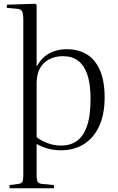

<svg xmlns="http://www.w3.org/2000/svg" viewBox="-20 -786 626 1022"><path d="M31 216V199L77 193Q94 191 99 181.5Q104 172 104 148V-680Q104 -704 101 -716.5Q98 -729 89.5 -734Q81 -739 63 -740L16 -744L17 -761L168 -766L175 -760V-434L176 -433Q193 -464 216.5 -484Q240 -504 270 -514Q300 -524 335 -524Q399 -524 444 -495.5Q489 -467 513 -410Q537 -353 537 -266Q537 -180 509 -117Q481 -54 428.5 -20Q376 14 303 14Q269 14 235 5Q201 -4 175 -20V148Q175 172 180.5 181.5Q186 191 204 193L267 199V216ZM306 -11Q353 -11 388 -35Q423 -59 442.5 -113.5Q462 -168 462 -260Q462 -340 444.5 -390Q427 -440 394.5 -463.5Q362 -487 316 -487Q274 -487 242 -470.5Q210 -454 192.5 -422Q175 -390 175 -343V-56Q200 -36 234.5 -23.5Q269 -11 306 -11Z"/></svg>

Font: Literata 60pt Light
Style: Regular
Weight: 300
Designer: Latin by Veronika Burian and Jose Scaglione. Greek by Irene Vlachou. Cyrillic by Vera Evstafieva.
Foundry: TypeTogether
Version: Version 3.103;gftools[0.9.29]